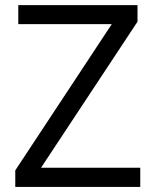

<svg xmlns="http://www.w3.org/2000/svg" viewBox="-20 -734 611 754"><path d="M530.8 0H40V-64.9L418.9 -639.2H51.8V-713.9H520V-648.9L141.1 -75.2H530.8Z"/></svg>

Font: f05544669
Style: Regular
Weight: 400
Foundry: Ascender Corporation
Version: Version 1.10